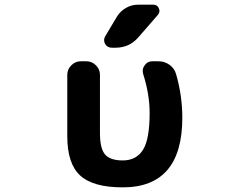

<svg xmlns="http://www.w3.org/2000/svg" viewBox="-20 -806 1040 815"><path d="M630.9 -786.1Q647.5 -786.1 654.3 -771Q661.1 -755.9 650.4 -743.2L566.4 -646.5Q528.3 -603.5 470.7 -603.5H454.1Q435.5 -603.5 425.8 -620.1Q421.9 -627.9 421.9 -635.7Q421.9 -644.5 426.8 -652.3L477.5 -737.3Q492.2 -759.8 515.6 -772.9Q539.1 -786.1 565.4 -786.1ZM753.9 -306.6Q753.9 -10.7 501 -10.7Q375 -10.7 320.3 -61Q265.6 -111.3 265.6 -227.5V-488.3Q265.6 -511.7 282.7 -528.8Q299.8 -545.9 323.2 -545.9H346.7Q370.1 -545.9 387.2 -528.8Q404.3 -511.7 404.3 -488.3V-241.2Q404.3 -174.8 426.3 -149.9Q448.2 -125 501 -125Q558.6 -125 586.9 -169.9Q615.2 -214.8 615.2 -326.2Q615.2 -405.3 587.9 -491.2Q585.9 -499 585.9 -504.9Q585.9 -517.6 593.8 -528.3Q605.5 -545.9 626 -545.9H652.3Q678.7 -545.9 699.7 -530.8Q720.7 -515.6 727.5 -491.2Q753.9 -399.4 753.9 -306.6Z"/></svg>

Font: Gen Jyuu Gothic Monospace Bold
Style: Bold
Weight: 700
Designer: [Source Han Sans]
Ryoko NISHIZUKA  (kana & ideographs); Paul D. Hunt (Latin, Greek & Cyrillic); Wenlong ZHANG  (bopomofo
Version: Version 1.002.20150607